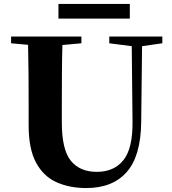

<svg xmlns="http://www.w3.org/2000/svg" viewBox="-20 -932 869 972"><path d="M637.2 -912.1V-837.9H275.9V-912.1ZM801.8 -747.1V-712.9L699.2 -698.2L694.8 -314Q692.9 -141.6 621.3 -60.8Q549.8 20 417 20Q331.1 20 265.1 -10Q199.2 -40 162.1 -109.6Q125 -179.2 125 -296.9V-405.8Q125 -479.5 124.5 -554.7Q124 -629.9 122.1 -705.1L36.1 -712.9V-747.1H392.1V-712.9L295.9 -704.1Q293.9 -630.4 293.5 -555.4Q293 -480.5 293 -405.8V-312Q293 -174.8 338.4 -118.4Q383.8 -62 470.2 -62Q557.1 -62 604.7 -121.1Q652.3 -180.2 650.9 -315.9L647 -698.2L533.2 -712.9V-747.1Z"/></svg>

Font: Source Han Serif JP Heavy
Style: Regular
Weight: 900
Designer: Ryoko NISHIZUKA  (kana & ideographs); Frank Grießhammer (Latin, Greek & Cyrillic); Wenlong ZHANG  (bopomofo); Sandoll Co
Foundry: Adobe Systems Incorporated
Version: Version 1.001;PS 1.001;hotconv 16.6.54;makeotf.lib2.5.65590